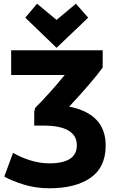

<svg xmlns="http://www.w3.org/2000/svg" viewBox="-20 -980 624 1032"><path d="M548 -198Q548 -81 467 -24.5Q386 32 245 32Q172 32 107.5 12Q43 -8 3 -31L50 -158Q152 -102 245 -102Q393 -102 393 -199Q393 -305 212 -305H164V-379L169 -400Q246 -477 328 -577H40V-710H532V-617Q476 -540 352 -407Q548 -368 548 -198ZM179 -960 284 -873 388 -960 454 -885 284 -723 116 -885Z"/></svg>

Font: Repo
Style: Bold
Weight: 700
Designer: Stefan Peev
Foundry: Context Ltd
Version: Version 001.000